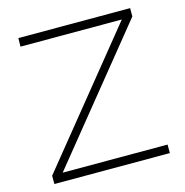

<svg xmlns="http://www.w3.org/2000/svg" viewBox="-104 -796 861 893"><g transform="rotate(-15 326.5 -349.5)"><path d="M63 -699H601V-659L100 -41H605V0H49V-40L550 -658H62Z"/></g></svg>

Font: Argentum Sans ExtraLight
Style: Regular
Weight: 275
Designer: Julieta Ulanovsky (Modified by Cristiano Sobral)
Foundry: Julieta Ulanovsky
Version: Version 1.000; ttfautohint (v1.5.65-e2d9)